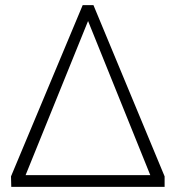

<svg xmlns="http://www.w3.org/2000/svg" viewBox="-20 -730 687 750"><path d="M345 -710 623 -41V0H24L23 -41L303 -710ZM80 -46H567L324 -648Z"/></svg>

Font: Raleway Light
Style: Regular
Weight: 300
Designer: Matt McInerney, Pablo Impallari, Rodrigo Fuenzalida
Foundry: Matt McInerney, Pablo Impallari, Rodrigo Fuenzalida
Version: Version 4.026